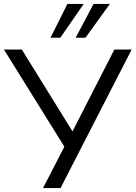

<svg xmlns="http://www.w3.org/2000/svg" viewBox="-21 -957 690 977"><path d="M198 0 316 -229 315 -197 -1 -705H90L355 -277H342L561 -705H649L287 0ZM236 -765 322 -937H405L286 -765ZM364 -765 455 -937H538L414 -765Z"/></svg>

Font: Nunito Sans 11pt
Style: Regular
Weight: 400
Version: Version 3.101;gftools[0.9.27]